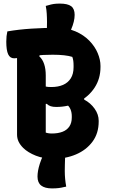

<svg xmlns="http://www.w3.org/2000/svg" viewBox="-20 -875 640 1070"><path d="M396 -792Q396 -774 391 -753.5Q386 -733 376.5 -711Q367 -689 354.5 -666.5Q342 -644 328 -623H233Q235 -641 237 -658Q239 -675 240 -691Q241 -707 241.5 -722.5Q242 -738 242 -753Q242 -766 241.5 -777Q241 -788 240.5 -799Q240 -810 238.5 -820.5Q237 -831 235 -842Q243 -844 250 -846Q257 -848 264.5 -850Q272 -852 280 -853Q288 -854 296 -854.5Q304 -855 313 -855Q357 -855 376.5 -840.5Q396 -826 396 -792ZM189 109Q189 94 192 76.5Q195 59 202 37Q209 15 221.5 -12Q234 -39 253 -73H349Q346 -50 344.5 -29.5Q343 -9 342.5 9.5Q342 28 341.5 44.5Q341 61 341 77Q341 89 341.5 100Q342 111 343 121.5Q344 132 345.5 143Q347 154 349 165Q343 166 336.5 167.5Q330 169 323 170.5Q316 172 307.5 173Q299 174 290 174.5Q281 175 270 175Q230 175 209.5 159Q189 143 189 109ZM276 10Q250 10 225.5 5.5Q201 1 179.5 -7.5Q158 -16 140 -27Q122 -38 109 -51Q92 -68 83.5 -86Q75 -104 75 -125Q75 -184 75 -242.5Q75 -301 75 -359Q75 -417 75 -475.5Q75 -534 75 -593H209L199 -561Q217 -545 226 -518Q235 -491 235 -455Q235 -415 235 -375Q235 -335 235 -295.5Q235 -256 235 -216Q235 -176 235 -136Q241 -134 246.5 -133Q252 -132 257.5 -131.5Q263 -131 269 -131Q303 -131 328 -140.5Q353 -150 366.5 -170Q380 -190 380 -220V-228Q380 -248 373 -265.5Q366 -283 346 -298.5Q326 -314 286 -329H276V-361L449 -339V-320Q485 -301 507.5 -269Q530 -237 530 -202V-198Q530 -132 495.5 -85.5Q461 -39 403.5 -14.5Q346 10 276 10ZM21 -700Q85 -711 156.5 -715.5Q228 -720 295 -720Q355 -720 401 -700Q447 -680 478 -648Q509 -616 524.5 -579Q540 -542 540 -508V-501Q540 -437 507.5 -387Q475 -337 419 -308Q363 -279 293 -279Q275 -279 262.5 -283Q250 -287 241 -296H213V-403Q227 -395 236 -392.5Q245 -390 266 -390Q304 -390 331.5 -402Q359 -414 374.5 -438.5Q390 -463 390 -501V-509Q390 -524 388.5 -535.5Q387 -547 383 -558Q364 -564 336.5 -567Q309 -570 274 -570Q219 -570 174 -565Q129 -560 99.5 -555Q70 -550 59 -550Q36 -550 25.5 -572.5Q15 -595 15 -643Q15 -660 16.5 -673.5Q18 -687 21 -700Z"/></svg>

Font: Recursive Casual ExtraBold
Style: Regular
Weight: 800
Version: Version 1.047